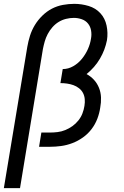

<svg xmlns="http://www.w3.org/2000/svg" viewBox="-24 -763 644 998"><path d="M-4 215 118 -520Q123 -549 132 -577.5Q141 -606 157 -632.5Q173 -659 196 -681.5Q219 -704 246 -718Q273 -732 303 -737.5Q333 -743 362 -743Q400 -743 436.5 -732Q473 -721 497.5 -694.5Q522 -668 530 -630Q538 -592 532 -554Q527 -529 518 -505Q509 -481 495.5 -458Q482 -435 464.5 -415Q447 -395 426 -378Q448 -366 464.5 -348Q481 -330 490.5 -306.5Q500 -283 501 -256.5Q502 -230 497 -204Q493 -175 482 -146Q471 -117 452 -92Q433 -67 407 -48.5Q381 -30 352 -19Q323 -8 293.5 -4Q264 0 235 0H179L191 -74H235Q255 -74 275.5 -76.5Q296 -79 315.5 -87Q335 -95 352.5 -107.5Q370 -120 383.5 -137Q397 -154 404.5 -173.5Q412 -193 415 -213Q418 -231 416.5 -248Q415 -265 407.5 -279.5Q400 -294 386.5 -304.5Q373 -315 357.5 -320.5Q342 -326 325 -328.5Q308 -331 290 -331L302 -404Q331 -404 357 -419Q383 -434 402 -457.5Q421 -481 433 -508Q445 -535 449 -562Q453 -583 449.5 -604Q446 -625 433.5 -640.5Q421 -656 401 -663Q381 -670 360 -670Q340 -670 319.5 -665Q299 -660 281 -649Q263 -638 248.5 -621.5Q234 -605 224 -586Q214 -567 208.5 -547.5Q203 -528 199 -508L80 215Z"/></svg>

Font: Zed Sans Extended
Style: Italic
Weight: 400
Width: 7
Italic angle: -9°
Designer: Belleve Invis
Foundry: Belleve Invis
Version: Version 1.0.0; ttfautohint (v1.8.4)